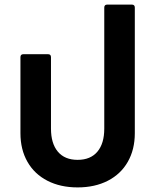

<svg xmlns="http://www.w3.org/2000/svg" viewBox="-20 -804 676 836"><path d="M69 -224V-555Q69 -568 82 -568H189Q202 -568 202 -555V-244Q202 -179 232 -143.5Q262 -108 318 -108Q374 -108 404 -143.5Q434 -179 434 -244V-771Q434 -784 447 -784H554Q567 -784 567 -771V-224Q567 -153 536.5 -99.5Q506 -46 449.5 -17Q393 12 318 12Q243 12 186.5 -17Q130 -46 99.5 -99.5Q69 -153 69 -224Z"/></svg>

Font: LINE Seed Sans TH App
Style: Bold
Weight: 700
Designer: Dalton Maag Ltd | Thai characters by Cadson Demak Co.,Ltd.
Foundry: Dalton Maag Ltd
Version: Version 1.003